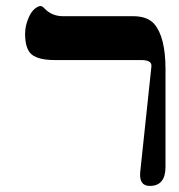

<svg xmlns="http://www.w3.org/2000/svg" viewBox="-20 -611 596 639"><path d="M483.9 -389.6Q486.3 -411.1 450.7 -411.1H162.6Q109.4 -411.1 86.4 -429Q63.5 -446.8 63.5 -499Q63.5 -525.9 76.2 -554.2Q88.9 -582.5 110.4 -590.3Q118.2 -592.8 125.5 -585.4L129.4 -581.5Q153.3 -557.6 188 -557.1H422.9Q471.2 -557.1 493.7 -530.8Q530.3 -487.8 530.8 -383.3V-55.7Q530.8 7.8 478.5 7.8Q441.9 7.8 446.8 -39.6Z"/></svg>

Font: Accordance
Style: Bold
Weight: 700
Version: Version 1.2 (build January 31, 2020) Miklal Software Solutio